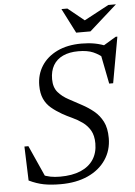

<svg xmlns="http://www.w3.org/2000/svg" viewBox="-59 -911 681 965"><g transform="rotate(-5 281.5 -428.0)"><path d="M488.5 -596.5Q457.5 -623 428.5 -635.5Q399.5 -648 354 -648Q308.5 -648 276.2 -633Q244 -618 227.2 -589.2Q210.5 -560.5 210.5 -519.5Q210.5 -478 231.5 -453.5Q252.5 -429 284.8 -412Q317 -395 348.5 -377.5Q380.5 -360.5 407.8 -338.2Q435 -316 451.8 -283.2Q468.5 -250.5 468.5 -200Q468.5 -138.5 436.2 -90.8Q404 -43 345.5 -16.5Q287 10 208 10Q159 10 123 3Q87 -4 48.5 -22.5L42.5 -194.5H62.5L138.5 -25L113.5 -47Q138 -36.5 159.8 -32.2Q181.5 -28 208 -28Q269.5 -28 312 -46Q354.5 -64 376.8 -98Q399 -132 399 -179Q399 -219 384 -244.8Q369 -270.5 345.2 -287.5Q321.5 -304.5 294.8 -316.8Q268 -329 245 -342Q214.5 -359.5 191.5 -379Q168.5 -398.5 156 -426Q143.5 -453.5 143.5 -493.5Q143.5 -548.5 171 -591.8Q198.5 -635 250 -660Q301.5 -685 373 -685Q409.5 -685 440.2 -679.2Q471 -673.5 508 -658L476 -661L547.5 -704H556L514.5 -472.5H494.5L461.5 -640.5ZM563 -866.5 423.5 -742H351.5L288 -866.5H318L406 -795H391L524.5 -866.5Z"/></g></svg>

Font: Newsreader 24pt
Style: Italic
Weight: 400
Italic angle: -17°
Designer: Hugues Gentile
Foundry: Production Type
Version: Version 1.003